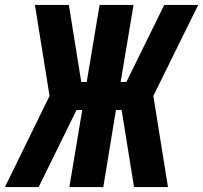

<svg xmlns="http://www.w3.org/2000/svg" viewBox="-45 -755 820 775"><path d="M-25 0H111L264 -311H287L235 0H372L423 -311H446L496 0H633L574 -368L755 -735H618L465 -424H442L494 -735H357L305 -424H283L233 -735H96L155 -368Z"/></svg>

Font: Iosevka Sparkle XBdObl
Style: Regular
Weight: 800
Italic angle: -9°
Designer: Belleve Invis
Foundry: Belleve Invis
Version: Version 4.5.0; ttfautohint (v1.8.3)